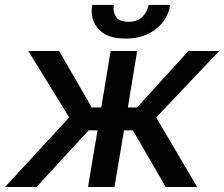

<svg xmlns="http://www.w3.org/2000/svg" viewBox="-29 -750 899 770"><path d="M248.6 -279.1 84.5 -545.5H208.1L339.1 -318.9H377.1L414.8 -545.5H521L483.7 -318.9H520.6L726.6 -545.5H850.1L597.3 -279.1L761.7 0H635.7L503.9 -227.3H468.4L430 0H323.9L362.2 -227.3H326.7L117.2 0H-8.9ZM340.9 -730.1H427.6Q425.1 -716.6 427.4 -705.1Q429.7 -693.5 435.7 -683.2Q447.8 -662.6 485.8 -662.6Q523.1 -662.6 542.6 -682.9Q561.8 -702.8 566.8 -730.1H653.8Q643.5 -670.5 595.2 -632.8Q546.9 -595.2 474.1 -595.2Q438.6 -595.2 411.8 -604.2Q384.9 -613.3 366.8 -632.8Q331 -671.5 340.9 -730.1Z"/></svg>

Font: Inter P Medium
Style: Italic
Weight: 500
Italic angle: 9.39999°
Designer: Rasmus Andersson
Foundry: rsms
Version: Version 3.018;git-588b23468